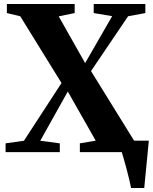

<svg xmlns="http://www.w3.org/2000/svg" viewBox="-20 -763 768 963"><path d="M637.5 180Q634.5 163 628.2 137.5Q622 112 614.8 84.5Q607.5 57 600.8 33.8Q594 10.5 590.5 -1L562 -57.5H726.5Q725 -41.5 722.5 -17Q720 7.5 717.5 35.8Q715 64 712 91.8Q709 119.5 707 142.8Q705 166 703.5 180ZM100 -57 288.5 -346.5 81.5 -681.5 14.5 -697.5V-743H354.5V-697.5L274.5 -681L407 -446.5L542.5 -682L450 -697.5V-743H709V-697.5L622.5 -681.5L436.5 -406.5L652.5 -57.5L720 -44V0H380.5V-44L460 -57.5L320 -304L182 -57L280 -44V0H8V-44Z"/></svg>

Font: Merriweather 72pt ExtraBold
Style: Regular
Weight: 800
Version: Version 2.100